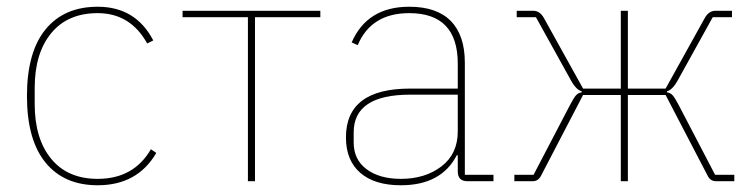

<svg xmlns="http://www.w3.org/2000/svg" viewBox="-20 -538 2242 570"><path d="M270 12Q170 12 115 -55.5Q60 -123 60 -253Q60 -383 115 -450.5Q170 -518 270 -518Q383 -518 435 -418L417 -409Q367 -499 270 -499Q181 -499 132 -439.5Q83 -380 83 -277V-229Q83 -126 132 -66.5Q181 -7 270 -7Q377 -7 428 -95L444 -84Q388 12 270 12Z M716 0V-487H522V-506H931V-487H737V0Z M1445 0H1368Q1339 0 1339 -29V-77H1336Q1290 12 1170 12Q1092 12 1049.5 -25Q1007 -62 1007 -130Q1007 -275 1197 -275H1339V-349Q1339 -499 1195 -499Q1082 -499 1042 -404L1024 -412Q1070 -518 1195 -518Q1277 -518 1318.5 -475.5Q1360 -433 1360 -352V-19H1445ZM1170 -7Q1242 -7 1290.5 -44Q1339 -81 1339 -148V-257H1198Q1030 -257 1030 -145V-115Q1030 -64 1068.5 -35.5Q1107 -7 1170 -7Z M1507 0V-19H1564L1671 -224Q1683 -247 1689.5 -254.5Q1696 -262 1707 -264V-267Q1690 -271 1673 -303L1571 -487H1514V-506H1563Q1583 -506 1595 -484L1711 -275H1823V-506H1844V-275H1956L2072 -484Q2084 -506 2104 -506H2153V-487H2096L1994 -303Q1977 -271 1960 -267V-264Q1971 -262 1977.5 -254.5Q1984 -247 1996 -224L2103 -19H2160V0H2106Q2089 0 2081 -16L1956 -256H1844V0H1823V-256H1711L1586 -16Q1578 0 1561 0Z"/></svg>

Font: IBM Plex Sans Thin
Style: Regular
Weight: 100
Designer: Mike Abbink, Paul van der Laan, Pieter van Rosmalen
Foundry: Bold Monday
Version: Version 3.0